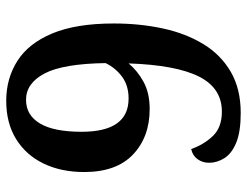

<svg xmlns="http://www.w3.org/2000/svg" viewBox="-106 -658 774 601"><g transform="rotate(-90 280.5 -357.0)"><path d="M228 10Q169 10 135 -4Q101 -18 86.5 -41Q72 -64 72 -89Q72 -110 83.5 -125.5Q95 -141 115 -145Q129 -105 156 -77Q183 -49 232 -49Q306 -49 342 -121Q378 -193 383 -341Q361 -314 326 -294.5Q291 -275 240 -275Q153 -275 98 -327Q43 -379 43 -480Q43 -552 69.5 -607Q96 -662 146 -693Q196 -724 266 -724Q336 -724 391 -689Q446 -654 477 -579.5Q508 -505 508 -387Q508 -306 492.5 -234Q477 -162 443.5 -107Q410 -52 356.5 -21Q303 10 228 10ZM273 -341Q314 -341 341.5 -361.5Q369 -382 384 -413Q382 -546 351.5 -604Q321 -662 269 -662Q221 -662 195 -618.5Q169 -575 169 -488Q169 -341 273 -341Z"/></g></svg>

Font: Noto Serif Hentaigana SemiBold
Style: Regular
Weight: 600
Designer: Kazuhiro Yamada
Foundry: nipponia
Version: Version 1.000; ttfautohint (v1.8.4.7-5d5b)